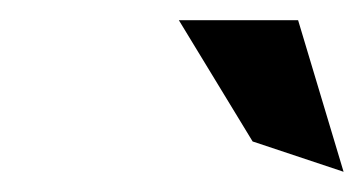

<svg xmlns="http://www.w3.org/2000/svg" viewBox="-20 -772 360 190"><path d="M157 -752 230 -632 320 -602 275 -752Z"/></svg>

Font: Charger Pro
Style: Obl
Weight: 400
Designer: Jasper
Foundry: Cannot Into Space Fonts
Version: Version 1.09